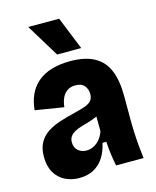

<svg xmlns="http://www.w3.org/2000/svg" viewBox="-115 -832 751 924"><g transform="rotate(-15 261.0 -370.0)"><path d="M166 13Q127 13 95 -3Q63 -19 44.5 -51Q26 -83 26 -130Q26 -172 42 -200.5Q58 -229 86.5 -247Q115 -265 152 -276.5Q189 -288 231 -298Q260 -305 280 -312.5Q300 -320 310 -332Q320 -344 320 -365Q320 -388 306 -405.5Q292 -423 260 -423Q238 -423 221.5 -412.5Q205 -402 195.5 -382.5Q186 -363 183 -335L41 -358Q45 -402 61 -436Q77 -470 105.5 -494Q134 -518 174.5 -530Q215 -542 267 -542Q341 -542 387 -516.5Q433 -491 454 -440.5Q475 -390 475 -312V-198Q475 -166 476.5 -132Q478 -98 481 -64Q484 -30 488 0H351Q345 -29 341 -58.5Q337 -88 335 -122H316Q307 -80 287 -49.5Q267 -19 236.5 -3Q206 13 166 13ZM233 -106Q248 -106 262 -111.5Q276 -117 287.5 -127Q299 -137 307.5 -150.5Q316 -164 321 -179L320 -274L348 -268Q333 -257 314 -249Q295 -241 276 -235.5Q257 -230 238.5 -224.5Q220 -219 205.5 -211Q191 -203 182.5 -191.5Q174 -180 174 -162Q174 -136 191 -121Q208 -106 233 -106ZM215 -589 115 -753H269L335 -589Z"/></g></svg>

Font: Bricolage Grotesque 24pt SemiCondensed ExtraBold
Style: Regular
Weight: 800
Width: 4
Designer: Mathieu Triay
Foundry: Atelier Triay
Version: Version 1.001;gftools[0.9.33.dev8+g029e19f]